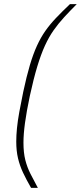

<svg xmlns="http://www.w3.org/2000/svg" viewBox="-20 -763 393 933"><path d="M131 150Q108 110 92 76Q76 42 67.5 6Q59 -30 59 -75Q59 -105 62.5 -140.5Q66 -176 74 -220Q82 -264 93 -317Q109 -392 125 -446Q141 -500 159.5 -540.5Q178 -581 200.5 -613Q223 -645 252.5 -676Q282 -707 320 -743H353Q319 -709 291.5 -679Q264 -649 241 -616.5Q218 -584 198.5 -541.5Q179 -499 161 -439.5Q143 -380 125 -297Q109 -221 101.5 -166Q94 -111 94 -70Q94 -21 103 14.5Q112 50 128 81.5Q144 113 164 150Z"/></svg>

Font: Saira Thin Thin
Style: Italic
Weight: 250
Italic angle: -12°
Version: Version 1.101